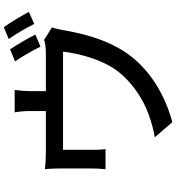

<svg xmlns="http://www.w3.org/2000/svg" viewBox="23 -918 953 1040"><g transform="rotate(-90 500.0 -398.5)"><path d="M832 -684C813 -723 777 -785 752 -821L687 -794C714 -756 747 -696 767 -656ZM526 -627V-713C526 -737 528 -759 532 -796H411C417 -759 418 -737 418 -713V-627H200C163 -627 134 -629 103 -632C106 -609 107 -573 107 -551V-376C107 -354 105 -324 103 -304H212C209 -321 208 -350 208 -369V-534H740C729 -447 700 -337 648 -258C588 -169 488 -101 396 -69C360 -56 314 -43 276 -37L358 58C538 9 682 -94 759 -233C812 -326 840 -439 855 -526C858 -545 865 -577 871 -594L803 -637C788 -631 768 -627 728 -627ZM808 -828C836 -790 868 -733 890 -690L955 -719C936 -755 899 -818 872 -855Z"/></g></svg>

Font: Noto Sans CJK KR Medium
Style: Regular
Weight: 500
Designer: Ryoko NISHIZUKA (kana & ideographs); Paul D. Hunt (Latin, Greek & Cyrillic); Wenlong ZHANG (bopomofo); Sandoll Communica
Foundry: Adobe Systems Incorporated
Version: Version 1.004;PS 1.004;hotconv 1.0.82;makeotf.lib2.5.63406